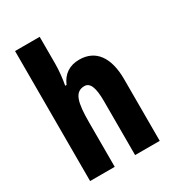

<svg xmlns="http://www.w3.org/2000/svg" viewBox="-183 -866 883 972"><g transform="rotate(-30 259.0 -380.0)"><path d="M200 -604V-760H56V0H200V-259C200 -377 214 -431 271 -431C304 -431 319 -394 319 -317V0H463V-361C463 -488 411 -560 315 -560C258 -560 218 -533 196 -481H188C195 -517 200 -565 200 -604Z"/></g></svg>

Font: Noto Sans Sinhala UI ExtraCondensed ExtraBold
Style: Regular
Weight: 800
Width: 2
Designer: Jelle Bosma - Monotype Design Team
Foundry: Monotype Imaging Inc.
Version: Version 2.006